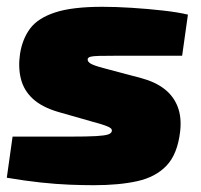

<svg xmlns="http://www.w3.org/2000/svg" viewBox="-23 -534 591 565"><path d="M278 -514Q318 -514 365 -511Q412 -508 456.5 -503Q501 -498 530 -491L513 -370Q464 -370 415 -370Q366 -370 322 -370Q287 -370 268.5 -369.5Q250 -369 243 -367Q236 -365 235 -360Q234 -353 243.5 -347Q253 -341 284 -333L393 -304Q434 -293 461 -272Q488 -251 500 -219.5Q512 -188 507 -146Q499 -80 467 -46.5Q435 -13 381.5 -1Q328 11 253 11Q222 11 182.5 9.5Q143 8 96.5 3Q50 -2 -3 -11L14 -132Q27 -132 55 -132Q83 -132 117 -132Q151 -132 182 -132Q234 -132 260 -133.5Q286 -135 295.5 -138.5Q305 -142 306 -148Q307 -153 303 -156.5Q299 -160 287 -164.5Q275 -169 252 -175L147 -205Q100 -219 73.5 -243.5Q47 -268 38.5 -302Q30 -336 36 -376Q43 -420 66 -450.5Q89 -481 139.5 -497.5Q190 -514 278 -514Z"/></svg>

Font: Exo 2 Black
Style: Italic
Weight: 900
Italic angle: -8°
Designer: Natanael Gama
Foundry: Natanael Gama
Version: Version 2.010